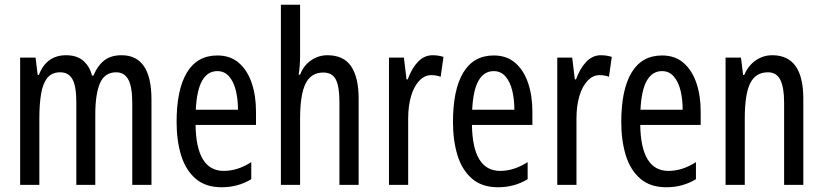

<svg xmlns="http://www.w3.org/2000/svg" viewBox="-20 -780 3472 810"><path d="M493 -547Q619 -547 619 -360V0H538V-345Q538 -415 521 -445Q504 -475 470 -475Q422 -475 402 -429.5Q382 -384 382 -296V0H302V-348Q302 -417 285.5 -446Q269 -475 234 -475Q198 -475 179 -450.5Q160 -426 153 -382Q146 -338 146 -281V0H65V-537H130L139 -464H144Q176 -547 259 -547Q305 -547 332 -523Q359 -499 368 -461H374Q393 -505 421 -526Q449 -547 493 -547Z M897 -546Q952 -546 988 -514.5Q1024 -483 1042 -429.5Q1060 -376 1060 -309V-253H805Q808 -59 924 -59Q953 -59 981.5 -68Q1010 -77 1040 -96V-24Q984 10 915 10Q847 10 805 -26.5Q763 -63 744 -125Q725 -187 725 -265Q725 -402 768.5 -474Q812 -546 897 -546ZM897 -480Q856 -480 833 -440Q810 -400 806 -317H984Q984 -361 975 -398Q966 -435 946.5 -457.5Q927 -480 897 -480Z M1246 -545Q1246 -501 1240 -465H1246Q1261 -504 1292.5 -525.5Q1324 -547 1361 -547Q1430 -547 1461.5 -500Q1493 -453 1493 -364V0H1412V-348Q1412 -416 1396.5 -445Q1381 -474 1344 -474Q1292 -474 1269 -427Q1246 -380 1246 -279V0H1165V-760H1246Z M1805 -547Q1829 -547 1851 -540L1839 -456Q1822 -463 1799 -463Q1771 -463 1748.5 -439Q1726 -415 1714 -374Q1702 -333 1702 -280V0H1621V-537H1684L1695 -445H1700Q1717 -492 1743.5 -519.5Q1770 -547 1805 -547Z M2063 -546Q2118 -546 2154 -514.5Q2190 -483 2208 -429.5Q2226 -376 2226 -309V-253H1971Q1974 -59 2090 -59Q2119 -59 2147.5 -68Q2176 -77 2206 -96V-24Q2150 10 2081 10Q2013 10 1971 -26.5Q1929 -63 1910 -125Q1891 -187 1891 -265Q1891 -402 1934.5 -474Q1978 -546 2063 -546ZM2063 -480Q2022 -480 1999 -440Q1976 -400 1972 -317H2150Q2150 -361 2141 -398Q2132 -435 2112.5 -457.5Q2093 -480 2063 -480Z M2515 -547Q2539 -547 2561 -540L2549 -456Q2532 -463 2509 -463Q2481 -463 2458.5 -439Q2436 -415 2424 -374Q2412 -333 2412 -280V0H2331V-537H2394L2405 -445H2410Q2427 -492 2453.5 -519.5Q2480 -547 2515 -547Z M2773 -546Q2828 -546 2864 -514.5Q2900 -483 2918 -429.5Q2936 -376 2936 -309V-253H2681Q2684 -59 2800 -59Q2829 -59 2857.5 -68Q2886 -77 2916 -96V-24Q2860 10 2791 10Q2723 10 2681 -26.5Q2639 -63 2620 -125Q2601 -187 2601 -265Q2601 -402 2644.5 -474Q2688 -546 2773 -546ZM2773 -480Q2732 -480 2709 -440Q2686 -400 2682 -317H2860Q2860 -361 2851 -398Q2842 -435 2822.5 -457.5Q2803 -480 2773 -480Z M3238 -547Q3369 -547 3369 -364V0H3288V-348Q3288 -411 3272 -443Q3256 -475 3220 -475Q3168 -475 3145 -429Q3122 -383 3122 -279V0H3041V-537H3106L3115 -464H3120Q3137 -504 3168.5 -525.5Q3200 -547 3238 -547Z"/></svg>

Font: Noto Sans Lao UI ExtCond
Style: Regular
Weight: 400
Width: 2
Designer: Monotype Design Team
Foundry: Monotype Imaging Inc.
Version: Version 2.000; ttfautohint (v1.8.4.7-5d5b)